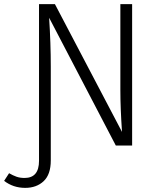

<svg xmlns="http://www.w3.org/2000/svg" viewBox="-78 -705 771 930"><path d="M44 205Q-14 205 -58 171L-34 134Q-15 145 2 151Q19 157 41 157Q111 157 111 74V-685H188L513 -66Q505 -182 505 -269V-685H562V0H483L160 -619Q168 -494 168 -383V72Q168 140 133.5 172.5Q99 205 44 205Z"/></svg>

Font: Trujillo Light
Style: Regular
Weight: 300
Designer: Fira Sans original fonts by bBox Type GmbH, Carrois Corporate GbR, & Edenspiekermann AG / Changes by Cristiano Sobral
Foundry: Fira Sans original fonts by bBox Type GmbH, Carrois Corporate GbR, & Edenspiekermann AG / Changes by Cristiano Sobral
Version: Version 4.301;July 28, 2020;FontCreator 13.0.0.2655 64-bit